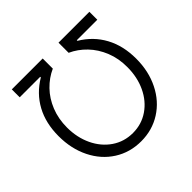

<svg xmlns="http://www.w3.org/2000/svg" viewBox="-176 -885 1073 1073"><g transform="rotate(-45 360.0 -348.5)"><path d="M215.8 -639.6V-644.5H53.7V-707H297.9V-627Q247.6 -604.5 207.5 -563.2Q167.5 -522 144.3 -464.4Q121.1 -406.7 121.1 -337.9Q121.1 -259.3 151.6 -194.8Q182.1 -130.4 236.8 -93Q291.5 -55.7 360.4 -55.7Q429.2 -55.7 483.6 -93Q538.1 -130.4 568.4 -194.8Q598.6 -259.3 598.6 -337.9Q599.1 -406.2 575.9 -463.9Q552.7 -521.5 512.7 -563Q472.7 -604.5 422.9 -627V-707H667V-644.5H504.9V-639.6Q583.5 -592.8 625.2 -515.9Q667 -439 667 -336.9Q667 -237.3 627.4 -158.2Q587.9 -79.1 518.1 -34.7Q448.2 9.8 360.4 9.8Q272 9.8 202.1 -34.7Q132.3 -79.1 93 -158.2Q53.7 -237.3 53.7 -336.9Q53.7 -439.5 95.2 -515.9Q136.7 -592.3 215.8 -639.6Z"/></g></svg>

Font: Pretendard Light
Style: Regular
Weight: 300
Designer: Base glyphs from Inter by Rasmus Andersson; Hangeul glyphs from Noto Sans CJK(Source Han Sans) by Jang Soo-young and Kan
Foundry: Kil Hyung-jin
Version: Version 1.309